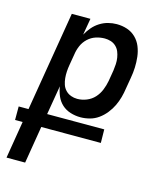

<svg xmlns="http://www.w3.org/2000/svg" viewBox="-148 -609 760 906"><g transform="rotate(15 231.5 -156.5)"><path d="M-30 215 0 33H-37V-33H11L92 -520H183L169 -439Q180 -459 194.5 -476Q209 -493 228 -505Q247 -517 268 -522.5Q289 -528 310 -528Q337 -528 361 -520Q385 -512 403 -494.5Q421 -477 430.5 -453.5Q440 -430 443 -404.5Q446 -379 445 -352.5Q444 -326 439 -299L430 -246Q427 -224 421 -202Q415 -180 405 -159Q395 -138 379.5 -118.5Q364 -99 344.5 -85Q325 -71 302 -65Q279 -59 257 -59Q232 -59 208 -66.5Q184 -74 166.5 -90Q149 -106 139.5 -128Q130 -150 126 -175L102 -33H381L382 33H91L61 215ZM220 -139Q243 -139 265.5 -148Q288 -157 304 -174.5Q320 -192 329 -214.5Q338 -237 342 -259L351 -313Q353 -328 354 -344Q355 -360 352.5 -375.5Q350 -391 344.5 -404.5Q339 -418 328 -428.5Q317 -439 302.5 -443.5Q288 -448 273 -448Q251 -448 229.5 -441Q208 -434 191 -418Q174 -402 165 -381Q156 -360 153 -338L144 -285Q141 -268 140 -251.5Q139 -235 140.5 -219Q142 -203 147 -188Q152 -173 163 -161.5Q174 -150 189 -144.5Q204 -139 220 -139Z"/></g></svg>

Font: Iosevka Term Curly Medium
Style: Italic
Weight: 500
Italic angle: -9°
Designer: Belleve Invis
Foundry: Belleve Invis
Version: Version 32.3.0